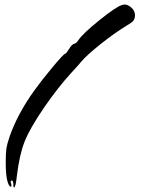

<svg xmlns="http://www.w3.org/2000/svg" viewBox="-20 -948 614 838"><path d="M14 -152Q5 -177 5 -239Q5 -281 8 -300.5Q11 -320 22 -352Q56 -450 129 -552Q162 -598 210 -655.5Q258 -713 265 -714Q269 -714 282 -735Q294 -755 304 -757Q313 -759 323 -774Q342 -802 414 -860Q486 -918 512 -926Q532 -933 551.5 -916.5Q571 -900 569 -877Q568 -865 561.5 -857Q555 -849 534 -837Q480 -804 419 -755.5Q358 -707 333 -677Q330 -672 291 -630Q235 -569 174 -481Q111 -389 88 -331.5Q65 -274 54 -183Q48 -127 41 -130Q38 -131 38 -146Q38 -160 31 -160Q24 -160 28 -148Q32 -134 28 -133Q21 -132 14 -152Z"/></svg>

Font: Lilach
Style: Regular
Weight: 400
Version: Version 1.0